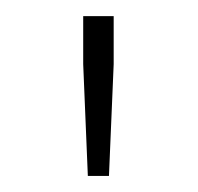

<svg xmlns="http://www.w3.org/2000/svg" viewBox="-20 -714 248 240"><path d="M89.8 -494.1 84 -633.8V-693.8H122.1V-633.8L116.2 -494.1Z"/></svg>

Font: Source Sans 3 ExtraLight
Style: Regular
Weight: 200
Designer: Paul D. Hunt
Foundry: Adobe
Version: Version 3.052;hotconv 1.1.0;makeotfexe 2.6.0